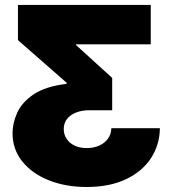

<svg xmlns="http://www.w3.org/2000/svg" viewBox="-20 -559 702 778"><path d="M331.1 198.7Q245.6 198.7 177.5 171.4Q109.4 144 70.1 95Q30.8 45.9 30.8 -19.5Q30.8 -60.1 49.8 -102.3Q68.8 -144.5 116.5 -176.8Q164.1 -209 250 -219.2V-223.6L52.7 -396.5V-539.1H590.8V-379.4H288.1V-376.5L434.6 -243.2V-112.3H342.8Q312.5 -112.3 288.8 -103.3Q265.1 -94.2 251.7 -77.1Q238.3 -60.1 238.3 -36.1Q238.3 -14.2 249.8 3.4Q261.2 21 282.2 31Q303.2 41 331.5 41Q359.9 41 382.1 31Q404.3 21 417.5 2.7Q430.7 -15.6 431.2 -39.6H627.9Q627 27.8 591.8 81.8Q556.6 135.7 490.5 167.2Q424.3 198.7 331.1 198.7Z"/></svg>

Font: Inter 18pt Black
Style: Regular
Weight: 900
Designer: Rasmus Andersson
Foundry: rsms
Version: Version 4.001;git-66647c0bb